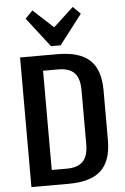

<svg xmlns="http://www.w3.org/2000/svg" viewBox="-62 -990 672 1033"><g transform="rotate(-5 274.0 -473.0)"><path d="M65 -700H267Q386 -700 441.5 -648Q497 -596 497 -485V-215Q497 -104 441.5 -52Q386 0 267 0H65ZM157 -82H264Q323 -82 351 -111.5Q379 -141 379 -204V-496Q379 -560 351 -589Q323 -618 264 -618H157L182 -680V-20ZM411 -906 288 -746H236L113 -905L153 -946L293 -817H231L371 -946Z"/></g></svg>

Font: Pathway Extreme Condensed SemiBold
Style: Regular
Weight: 600
Width: 3
Version: Version 1.001;gftools[0.9.26]